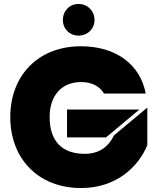

<svg xmlns="http://www.w3.org/2000/svg" viewBox="-20 -946 797 971"><path d="M298 -845C298 -800 332 -766 377 -766C423 -766 458 -800 458 -845C458 -891 423 -926 377 -926C332 -926 298 -891 298 -845ZM556 -261C527 -200 477 -168 409 -168C293 -168 231 -233 231 -354C231 -462 291 -531 390 -531C444 -531 484 -510 506 -473H717C689 -620 567 -712 389 -712C173 -712 32 -564 32 -354C32 -143 174 5 390 5C574 5 683 -109 725 -212V-402ZM319 -392V-251H516L685 -392Z"/></svg>

Font: Poppins STUK1
Style: Regular
Weight: 400
Designer: Jonny Pinhorn (original), Sammy Jo Hughes (modified version)
Foundry: Type Mafia
Version: Version 1.002;hotconv 1.0.109;makeotfexe 2.5.65596